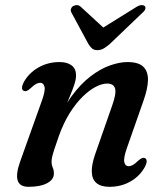

<svg xmlns="http://www.w3.org/2000/svg" viewBox="-20 -710 642 741"><path d="M71.5 -359.5Q65 -362.5 65 -371.2Q65 -380 71.5 -392.5Q91 -428 127.8 -449.2Q164.5 -470.5 210 -470.5Q239.5 -470.5 256.5 -457.5Q273.5 -444.5 273.5 -419Q273.5 -404 267.2 -384.8Q261 -365.5 250.2 -339.8Q239.5 -314 225.2 -279.5Q211 -245 195.5 -199.5L191 -217.5Q219.5 -288.5 255.2 -337.2Q291 -386 329.2 -415.2Q367.5 -444.5 404.5 -457.5Q441.5 -470.5 472 -470.5Q515 -470.5 533.5 -452Q552 -433.5 551 -400Q550 -366.5 533.5 -320.5L469.5 -138Q456 -99 459.8 -83.8Q463.5 -68.5 476 -68.5Q484 -68.5 492.8 -73.2Q501.5 -78 514 -90.5Q523 -98 528.8 -100Q534.5 -102 540 -99.5Q546 -96.5 546 -87.8Q546 -79 539.5 -66.5Q520.5 -31 484.2 -10Q448 11 403 11Q369 11 352 -3.8Q335 -18.5 334.2 -46.8Q333.5 -75 347 -114L412.5 -301.5Q429.5 -348.5 424.2 -368Q419 -387.5 393 -387.5Q374 -387.5 349.2 -374.8Q324.5 -362 298.8 -336.8Q273 -311.5 249.2 -273.8Q225.5 -236 207.5 -186Q197 -156 190.8 -137.2Q184.5 -118.5 181.8 -106.8Q179 -95 179 -87Q179 -73.5 183.5 -63.5Q188 -53.5 188 -40Q188 -17 161.8 -3Q135.5 11 90.5 11Q55.5 11 48 -14.2Q40.5 -39.5 59 -90L141.5 -321Q155.5 -359.5 151.8 -375Q148 -390.5 135 -390.5Q127.5 -390.5 118.8 -385.8Q110 -381 97 -368.5Q88.5 -361 82.8 -359Q77 -357 71.5 -359.5ZM399 -585 292 -683.5Q285 -690 277 -690.2Q269 -690.5 261.5 -686Q256 -682.5 253.8 -675.5Q251.5 -668.5 256.5 -660L321 -540.5Q328 -529 335.5 -522.8Q343 -516.5 356 -516.5Q369 -516.5 380 -522.8Q391 -529 404 -540.5L529 -660Q539 -668.5 540.8 -675.5Q542.5 -682.5 539 -686Q534.5 -690.5 526 -690.2Q517.5 -690 507 -683.5L348.5 -585Z"/></svg>

Font: Fraunces Medium
Style: Italic
Weight: 500
Italic angle: -16°
Version: Version 1.000;[b76b70a41]